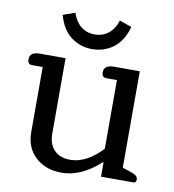

<svg xmlns="http://www.w3.org/2000/svg" viewBox="-80 -767 772 851"><g transform="rotate(10 306.0 -341.5)"><path d="M137 -677 191 -696Q203 -658 229 -637Q255 -616 291 -616Q328 -616 354 -637.5Q380 -659 391 -696L446 -677Q428 -612 386.5 -581Q345 -550 291 -550Q238 -550 196.5 -581Q155 -612 137 -677ZM90 -142V-434H41Q22 -434 22 -457Q22 -474 33.5 -482Q45 -490 65 -490H183V-150Q183 -104 208.5 -77Q234 -50 282 -50Q319 -50 356 -70.5Q393 -91 424 -125V-434H376Q356 -434 356 -457Q356 -474 367.5 -482Q379 -490 399 -490H517V-56L556 -43Q573 -37 580 -31Q587 -25 587 -14Q587 0 574 0H429V-64H425Q341 13 253 13Q182 13 136 -28.5Q90 -70 90 -142Z"/></g></svg>

Font: Maitree Medium
Style: Regular
Weight: 500
Designer: CadsonDemak Team
Foundry: CadsonDemak
Version: Version 1.000